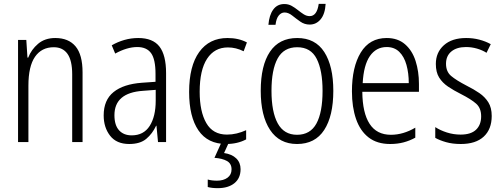

<svg xmlns="http://www.w3.org/2000/svg" viewBox="-20 -740 2617 1000"><path d="M268 -542Q337 -542 373.5 -498.5Q410 -455 410 -363V0H356V-353Q356 -425 331.5 -459.5Q307 -494 260 -494Q197 -494 162.5 -444.5Q128 -395 128 -294V0H74V-532H117L123 -440H127Q143 -482 178.5 -512Q214 -542 268 -542Z M700 -542Q776 -542 810.5 -497.5Q845 -453 845 -359V0H803L795 -85H793Q774 -44 742 -17Q710 10 653 10Q587 10 553.5 -33Q520 -76 520 -139Q520 -219 571.5 -260.5Q623 -302 719 -309L790 -314V-355Q790 -431 767 -463Q744 -495 695 -495Q642 -495 580 -461L562 -504Q593 -522 628 -532Q663 -542 700 -542ZM725 -267Q576 -257 576 -140Q576 -88 600 -61.5Q624 -35 666 -35Q728 -35 759.5 -84Q791 -133 791 -216V-272Z M1158 10Q1062 10 1013.5 -61Q965 -132 965 -261Q965 -396 1017.5 -469Q1070 -542 1165 -542Q1223 -542 1266 -519L1249 -473Q1209 -493 1167 -493Q1097 -493 1058.5 -434Q1020 -375 1020 -262Q1020 -159 1054.5 -99Q1089 -39 1162 -39Q1188 -39 1213 -45Q1238 -51 1262 -62V-14Q1217 10 1158 10ZM1233 141Q1233 188 1201 214Q1169 240 1114 240Q1083 240 1062 234V195Q1083 201 1110 201Q1144 201 1165 185.5Q1186 170 1186 142Q1186 112 1162 98.5Q1138 85 1097 82L1134 0H1173L1147 57Q1188 63 1210.5 85Q1233 107 1233 141Z M1716 -267Q1716 -136 1668.5 -63Q1621 10 1527 10Q1435 10 1386.5 -63.5Q1338 -137 1338 -267Q1338 -399 1386 -470.5Q1434 -542 1528 -542Q1622 -542 1669 -469Q1716 -396 1716 -267ZM1394 -267Q1394 -157 1426.5 -97.5Q1459 -38 1527 -38Q1596 -38 1628 -96.5Q1660 -155 1660 -267Q1660 -373 1629.5 -433.5Q1599 -494 1528 -494Q1458 -494 1426 -435.5Q1394 -377 1394 -267ZM1378 -611Q1382 -661 1403 -690Q1424 -719 1461 -719Q1482 -719 1499 -709.5Q1516 -700 1531.5 -687.5Q1547 -675 1562 -665.5Q1577 -656 1593 -656Q1631 -656 1640 -720H1676Q1673 -667 1650 -639.5Q1627 -612 1593 -612Q1566 -612 1544 -627.5Q1522 -643 1502 -659Q1482 -675 1462 -675Q1445 -675 1432 -659.5Q1419 -644 1415 -611Z M1994 -542Q2052 -542 2089.5 -509.5Q2127 -477 2144.5 -422.5Q2162 -368 2162 -303V-262H1867Q1868 -152 1905 -95Q1942 -38 2016 -38Q2080 -38 2143 -75V-23Q2114 -7 2082 1.5Q2050 10 2012 10Q1944 10 1900 -24Q1856 -58 1834.5 -120Q1813 -182 1813 -264Q1813 -391 1859 -466.5Q1905 -542 1994 -542ZM1994 -495Q1939 -495 1906.5 -448Q1874 -401 1869 -307H2109Q2109 -359 2097 -402Q2085 -445 2059.5 -470Q2034 -495 1994 -495Z M2541 -136Q2541 -67 2499.5 -28.5Q2458 10 2380 10Q2337 10 2303.5 0.5Q2270 -9 2247 -22V-78Q2273 -61 2307.5 -50Q2342 -39 2379 -39Q2433 -39 2459.5 -64.5Q2486 -90 2486 -134Q2486 -177 2460 -200Q2434 -223 2381 -250Q2343 -269 2313.5 -289Q2284 -309 2267 -336.5Q2250 -364 2250 -407Q2250 -467 2292 -504.5Q2334 -542 2408 -542Q2444 -542 2476.5 -533.5Q2509 -525 2536 -510L2514 -465Q2492 -479 2464 -487Q2436 -495 2407 -495Q2359 -495 2331 -472Q2303 -449 2303 -408Q2303 -367 2329.5 -344.5Q2356 -322 2410 -294Q2448 -275 2477 -255Q2506 -235 2523.5 -207Q2541 -179 2541 -136Z"/></svg>

Font: Noto Sans Condensed Light
Style: Regular
Weight: 300
Width: 3
Designer: Monotype Design Team
Foundry: Monotype Imaging Inc.
Version: Version 2.013; ttfautohint (v1.8.4.7-5d5b)